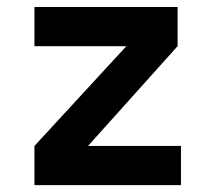

<svg xmlns="http://www.w3.org/2000/svg" viewBox="-20 -538 626 558"><path d="M80.1 0V-113.8L347.2 -403.8H80.1V-517.6H496.1V-403.8L235.8 -113.8H505.9V0Z"/></svg>

Font: CaskaydiaMono NF
Style: Bold
Weight: 700
Designer: Aaron Bell
Foundry: Saja Typeworks
Version: Version 2111.001; ttfautohint (v1.8.4);Nerd Fonts 3.1.1